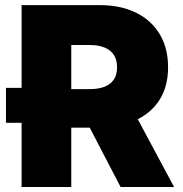

<svg xmlns="http://www.w3.org/2000/svg" viewBox="-20 -748 731 768"><path d="M184.6 -256.8H3.9V-396.5H184.6ZM66.4 0V-727.5H378.9Q461.4 -727.5 522.9 -697.8Q584.5 -668 618.4 -612.1Q652.3 -556.2 652.3 -479Q652.3 -401.4 617.4 -347.4Q582.5 -293.5 519.3 -265.4Q456.1 -237.3 371.6 -237.3H187V-391.6H339.4Q373.5 -391.6 397.7 -400.9Q421.9 -410.2 435.1 -429.4Q448.2 -448.7 448.2 -479Q448.2 -509.3 435.1 -528.8Q421.9 -548.3 397.7 -558.1Q373.5 -567.9 339.4 -567.9H265.1V0ZM462.4 0 289.1 -333H498L676.3 0Z"/></svg>

Font: Inter 18pt Black
Style: Regular
Weight: 900
Designer: Rasmus Andersson
Foundry: rsms
Version: Version 4.001;git-66647c0bb